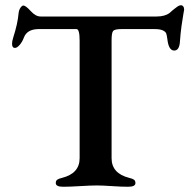

<svg xmlns="http://www.w3.org/2000/svg" viewBox="-20 -708 736 733"><path d="M406 -104Q406 -46 473 -29Q486 -26 491.5 -22Q497 -18 497 -9Q497 5 469 5Q444 5 407 2.5Q370 0 350 0Q327 0 286.5 2.5Q246 5 221 5Q193 5 193 -9Q193 -18 198.5 -22Q204 -26 217 -29Q284 -46 284 -104V-553Q284 -597 272 -597H128Q83 -597 71 -564Q65 -548 55 -536.5Q45 -525 37 -525Q26 -525 26 -541Q26 -550 30 -563Q48 -619 51 -658Q52 -668 56 -675Q60 -682 63.5 -684.5Q67 -687 69 -687Q78 -687 97 -666Q116 -645 135 -645H578Q610 -645 628 -659Q631 -662 637.5 -667.5Q644 -673 647.5 -675.5Q651 -678 655.5 -681.5Q660 -685 664 -686.5Q668 -688 672 -688Q676 -688 679.5 -683.5Q683 -679 683 -671Q683 -670 680 -654Q677 -638 673 -609Q669 -580 667 -550Q665 -515 645 -515Q624 -515 619 -558Q617 -574 614.5 -580.5Q612 -587 601.5 -592Q591 -597 569 -597H445Q418 -597 412 -590Q406 -583 406 -554Z"/></svg>

Font: EB Garamond 12
Style: Bold
Weight: 700
Version: Version 0.016